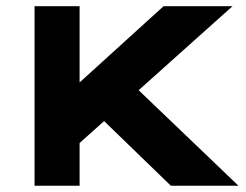

<svg xmlns="http://www.w3.org/2000/svg" viewBox="-20 -596 790 616"><path d="M90.8 0H235.4V-137.2L314 -207.5L528.3 0H745.1L424.8 -306.6L726.1 -576.2H504.9L235.4 -331.5V-576.2H90.8Z"/></svg>

Font: Krona One
Style: Regular
Weight: 400
Designer: Yvonne Schüttler
Foundry: Yvonne Schüttler
Version: Version 1.002